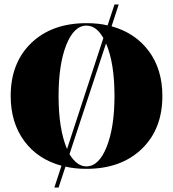

<svg xmlns="http://www.w3.org/2000/svg" viewBox="-20 -746 777 862"><path d="M224 96 256 -2Q149 -31 88.5 -113.5Q28 -196 28 -315Q28 -464 120.5 -553Q213 -642 368 -642Q422 -642 463 -632L494 -726H513L481 -628Q588 -598 648.5 -516Q709 -434 709 -315Q709 -166 616 -77Q523 12 368 12Q315 12 274 2L243 96ZM243 -315Q243 -166 281 -77L444 -575Q413 -631 368 -631Q312 -631 277.5 -544Q243 -457 243 -315ZM368 1Q424 1 459 -87Q494 -175 494 -315Q494 -464 456 -551L292 -54Q325 1 368 1Z"/></svg>

Font: Arapey Black-Display
Style: Regular
Weight: 900
Designer: Eduardo Rodriguez Tunni
Foundry: Eduardo Rodriguez Tunni
Version: Version 4.000